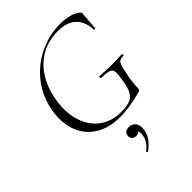

<svg xmlns="http://www.w3.org/2000/svg" viewBox="-258 -753 1147 1147"><g transform="rotate(-45 315.0 -180.0)"><path d="M330 12Q231 12 167 -30.5Q103 -73 78.5 -145.5Q54 -218 70 -308Q83 -380 119.5 -440.5Q156 -501 210 -544.5Q264 -588 330 -612Q396 -636 468 -636Q509 -636 544 -626.5Q579 -617 601 -598Q607 -591 607 -587Q607 -583 606 -575L598 -470Q597 -466 591.5 -466Q586 -466 586 -470Q583 -542 542 -578.5Q501 -615 429 -615Q350 -615 289 -581.5Q228 -548 188 -487Q148 -426 132 -344Q114 -243 137 -166.5Q160 -90 216.5 -47.5Q273 -5 354 -5Q397 -5 424.5 -14Q452 -23 468 -49Q484 -75 492 -126Q501 -174 499.5 -196.5Q498 -219 479 -226Q460 -233 414 -233Q409 -233 409.5 -241Q410 -249 414 -249Q466 -245 509 -244.5Q552 -244 600 -247Q604 -247 604.5 -240Q605 -233 600 -233Q579 -234 568 -226.5Q557 -219 550 -194Q543 -169 533 -116Q528 -83 526.5 -67Q525 -51 525.5 -43.5Q526 -36 524 -28Q523 -22 520.5 -20Q518 -18 512 -16Q468 -4 420.5 4Q373 12 330 12ZM301 275Q297 277 293.5 272.5Q290 268 294 265Q317 248 330 228Q343 208 346 186Q351 158 343 146.5Q335 135 324 132L351 125Q352 143 342 151.5Q332 160 317 160Q300 160 290.5 150.5Q281 141 281 125Q281 108 293 99Q305 90 324 90Q350 90 366 111.5Q382 133 374 173Q369 203 349.5 228Q330 253 301 275Z"/></g></svg>

Font: Cormorant Garamond Light
Style: Italic
Weight: 300
Italic angle: -10°
Designer: Christian Thalmann (Catharsis Fonts)
Foundry: Catharsis Fonts
Version: Version 4.001